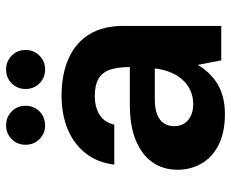

<svg xmlns="http://www.w3.org/2000/svg" viewBox="-84 -662 758 630"><g transform="rotate(-90 295.0 -347.0)"><path d="M236 12Q175 12 134 -9Q93 -30 73 -65.5Q53 -101 53 -143Q53 -190 77 -225Q101 -260 148.5 -280Q196 -300 267 -300H390Q390 -339 381.5 -364.5Q373 -390 352 -402.5Q331 -415 295 -415Q258 -415 233 -399Q208 -383 201 -351H70Q76 -404 105.5 -443Q135 -482 184 -503Q233 -524 296 -524Q367 -524 419 -500.5Q471 -477 498 -432Q525 -387 525 -321V0H412L397 -77Q386 -58 370.5 -41.5Q355 -25 335.5 -13Q316 -1 291 5.5Q266 12 236 12ZM268 -92Q293 -92 313.5 -101.5Q334 -111 349 -128Q364 -145 373 -167.5Q382 -190 385 -215V-218H283Q253 -218 233.5 -210Q214 -202 205 -187.5Q196 -173 196 -155Q196 -135 205 -121Q214 -107 230.5 -99.5Q247 -92 268 -92ZM198 -578Q172 -578 153.5 -596.5Q135 -615 135 -642Q135 -669 153.5 -687.5Q172 -706 198 -706Q226 -706 244.5 -687.5Q263 -669 263 -642Q263 -615 244.5 -596.5Q226 -578 198 -578ZM382 -578Q355 -578 336.5 -596.5Q318 -615 318 -642Q318 -669 336.5 -687.5Q355 -706 382 -706Q409 -706 427.5 -687.5Q446 -669 446 -642Q446 -615 427.5 -596.5Q409 -578 382 -578Z"/></g></svg>

Font: DM Sans 12pt
Style: Bold
Weight: 700
Version: Version 4.004;gftools[0.9.30]